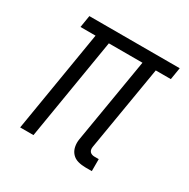

<svg xmlns="http://www.w3.org/2000/svg" viewBox="-126 -637 752 762"><g transform="rotate(30 250.0 -256.0)"><path d="M389 8H360Q342 8 325.5 3.5Q309 -1 298 -13Q287 -25 283.5 -42Q280 -59 283 -77L348 -465H194L117 0H56L133 -465H64L73 -520H487L478 -465H409L344 -77Q343 -71 344 -65Q345 -59 348.5 -55Q352 -51 357.5 -49Q363 -47 369 -47H389Z"/></g></svg>

Font: Iosevka Term Curly Lt Obl
Style: Regular
Weight: 300
Italic angle: -9°
Designer: Belleve Invis
Foundry: Belleve Invis
Version: Version 32.3.0